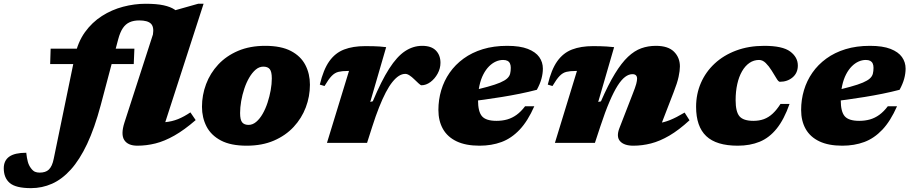

<svg xmlns="http://www.w3.org/2000/svg" viewBox="-206 -759 4836 1020"><path d="M60.5 -418.5 63 -500.5H508L504.5 -418.5ZM329 -200Q296.5 -78.5 256.8 5.8Q217 90 170.2 141.8Q123.5 193.5 70.5 217Q17.5 240.5 -41 240.5Q-122 240.5 -154 213.2Q-186 186 -186 135Q-186 94 -156.8 73.2Q-127.5 52.5 -66.5 52.5Q-63.5 81 -58.2 100.2Q-53 119.5 -42 134Q-31 149 -20.2 153.5Q-9.5 158 4.5 158Q20 158 32.2 154.2Q44.5 150.5 53.5 141.8Q62.5 133 69 118.8Q75.5 104.5 79.5 84L192 -461.5Q207.5 -535.5 245.2 -588Q283 -640.5 335.5 -674Q388 -707.5 448 -723.2Q508 -739 567.5 -739Q626.5 -739 663.5 -730.8Q700.5 -722.5 721.5 -708.2Q742.5 -694 751.8 -676Q761 -658 764 -638.5L646.5 -682.5L846.5 -739H875.5L672 -110Q708 -113.5 739.8 -126.2Q771.5 -139 805.5 -162L833.5 -121Q773 -68.5 720.5 -38.8Q668 -9 620 3Q572 15 524 15Q473.5 15 454.2 -15Q435 -45 455 -107.5L606.5 -576Q613 -616.5 595.5 -633.5Q578 -650.5 533.5 -650.5Q504.5 -650.5 483 -641Q461.5 -631.5 446.8 -609.8Q432 -588 422 -550.5Z M1203 -515.5Q1287.5 -515.5 1339.8 -488Q1392 -460.5 1416.2 -413.8Q1440.5 -367 1440.5 -309Q1440.5 -246.5 1418.5 -188.5Q1396.5 -130.5 1354 -84.8Q1311.5 -39 1249 -12Q1186.5 15 1104.5 15Q1020 15 967.8 -12.5Q915.5 -40 891.2 -87Q867 -134 867 -191.5Q867 -254 888.8 -312Q910.5 -370 953.2 -416Q996 -462 1058.8 -488.8Q1121.5 -515.5 1203 -515.5ZM1114.5 -95.5Q1136 -95.5 1155 -111.5Q1174 -127.5 1189.2 -154Q1204.5 -180.5 1215.2 -213.2Q1226 -246 1232 -279.5Q1238 -313 1238 -342Q1238 -378 1227.2 -391.5Q1216.5 -405 1193 -405Q1171 -405 1152.2 -389Q1133.5 -373 1118 -346.5Q1102.5 -320 1091.8 -287.5Q1081 -255 1075.2 -221.5Q1069.5 -188 1069.5 -158.5Q1069.5 -122.5 1080.5 -109Q1091.5 -95.5 1114.5 -95.5Z M1648 -382Q1646.5 -382 1644.8 -382Q1643 -382 1640.5 -382Q1611 -382 1591.8 -377.2Q1572.5 -372.5 1556 -355.5Q1539.5 -338.5 1518 -302L1493 -309.5Q1512 -389.5 1543.5 -433.8Q1575 -478 1622 -496Q1669 -514 1733.5 -514Q1760 -514 1777.2 -513.5Q1794.5 -513 1810.2 -512Q1826 -511 1845.5 -508.5L1761 -217.5L1774.5 -221Q1820 -329.5 1861.5 -394.2Q1903 -459 1945.8 -487.2Q1988.5 -515.5 2037 -515.5Q2085.5 -515.5 2109.8 -490.5Q2134 -465.5 2134 -425.5Q2134 -395.5 2119 -368Q2104 -340.5 2080.8 -323.2Q2057.5 -306 2033 -306Q2028.5 -306 2017.5 -316.2Q2006.5 -326.5 1994.5 -338Q1982.5 -350 1970 -358.2Q1957.5 -366.5 1947 -366.5Q1930 -366.5 1913 -355.8Q1896 -345 1878.5 -323.2Q1861 -301.5 1843.5 -268Q1826 -234.5 1808 -189.2Q1790 -144 1771.5 -86L1744 0H1531Z M2466.5 -440.5Q2447 -440.5 2428 -432Q2409 -423.5 2392 -406.5Q2375 -389.5 2361.8 -364Q2348.5 -338.5 2341 -304.2Q2333.5 -270 2333.5 -226.5Q2333.5 -165.5 2354.8 -141.2Q2376 -117 2431.5 -117Q2462.5 -117 2488.8 -124.5Q2515 -132 2538.5 -149Q2562 -166 2583.5 -194.5H2632.5Q2598 -116 2554.5 -70Q2511 -24 2458.2 -4.5Q2405.5 15 2341.5 15Q2268.5 15 2220 -8Q2171.5 -31 2147.2 -73.8Q2123 -116.5 2123 -175Q2123 -229 2138 -279.5Q2153 -330 2182.8 -372.8Q2212.5 -415.5 2256.8 -447.8Q2301 -480 2359 -497.8Q2417 -515.5 2488.5 -515.5Q2556.5 -515.5 2598 -499.2Q2639.5 -483 2658.8 -455.8Q2678 -428.5 2678 -394.5Q2678 -368.5 2670.5 -340.8Q2663 -313 2646 -282Q2602 -270.5 2555 -261Q2508 -251.5 2460.2 -243.8Q2412.5 -236 2365.2 -229.5Q2318 -223 2273 -218.5L2276 -270Q2341 -286 2383.5 -297.8Q2426 -309.5 2451 -320.2Q2476 -331 2488.2 -342.2Q2500.5 -353.5 2504 -367.2Q2507.5 -381 2507.5 -399Q2507.5 -412.5 2503.2 -421.8Q2499 -431 2490 -435.8Q2481 -440.5 2466.5 -440.5Z M2729 -302 2704 -309.5Q2723 -389.5 2754.5 -433.8Q2786 -478 2833 -496Q2880 -514 2944.5 -514Q2967 -514 2983.2 -513.5Q2999.5 -513 3016.5 -512Q3033.5 -511 3056.5 -508.5L2972 -217.5L2986.5 -220.5Q3025.5 -310 3060.8 -367.5Q3096 -425 3130.2 -457.2Q3164.5 -489.5 3200.8 -502.5Q3237 -515.5 3278.5 -515.5Q3343.5 -515.5 3374.8 -484.2Q3406 -453 3406 -406Q3406 -383.5 3399 -350.8Q3392 -318 3372.5 -268.5L3285.5 -43.5L3231 -104Q3263 -101.5 3291.5 -104.8Q3320 -108 3352.8 -121Q3385.5 -134 3431 -161L3457 -120Q3400.5 -68 3350 -38.5Q3299.5 -9 3252.5 3Q3205.5 15 3159 15Q3109.5 15 3088.2 -8.8Q3067 -32.5 3084.5 -78L3154 -257Q3169.5 -296 3174 -313.2Q3178.5 -330.5 3178.5 -341.5Q3178.5 -352.5 3172.5 -358.8Q3166.5 -365 3153.5 -365Q3134.5 -365 3115 -350.5Q3095.5 -336 3075 -303.8Q3054.5 -271.5 3031.8 -218.5Q3009 -165.5 2983.5 -88L2954.5 0H2742L2859 -382Q2857.5 -382 2855.8 -382Q2854 -382 2851.5 -382Q2822 -382 2802.8 -377.2Q2783.5 -372.5 2767 -355.5Q2750.5 -338.5 2729 -302Z M3826.5 -440.5Q3798.5 -440.5 3775.5 -424.8Q3752.5 -409 3736 -380.2Q3719.5 -351.5 3710.8 -312.5Q3702 -273.5 3702 -226.5Q3702 -165.5 3722.5 -141.2Q3743 -117 3796.5 -117Q3827.5 -117 3852.5 -126.2Q3877.5 -135.5 3899 -155.5Q3920.5 -175.5 3940.5 -207H3988.5Q3959.5 -124.5 3920.2 -75.8Q3881 -27 3829.8 -6Q3778.5 15 3713.5 15Q3599.5 15 3545.8 -36Q3492 -87 3492 -191.5Q3492 -259.5 3517.5 -318.2Q3543 -377 3590.5 -421.2Q3638 -465.5 3704.8 -490.5Q3771.5 -515.5 3854 -515.5Q3951.5 -515.5 3992 -485.2Q4032.5 -455 4032.5 -411Q4032.5 -371.5 4004.8 -348Q3977 -324.5 3937 -324.5Q3929.5 -324.5 3919 -342.5Q3908.5 -360.5 3893.5 -384Q3878.5 -408 3862 -424.2Q3845.5 -440.5 3826.5 -440.5Z M4393.5 -440.5Q4374 -440.5 4355 -432Q4336 -423.5 4319 -406.5Q4302 -389.5 4288.8 -364Q4275.5 -338.5 4268 -304.2Q4260.5 -270 4260.5 -226.5Q4260.5 -165.5 4281.8 -141.2Q4303 -117 4358.5 -117Q4389.5 -117 4415.8 -124.5Q4442 -132 4465.5 -149Q4489 -166 4510.5 -194.5H4559.5Q4525 -116 4481.5 -70Q4438 -24 4385.2 -4.5Q4332.5 15 4268.5 15Q4195.5 15 4147 -8Q4098.5 -31 4074.2 -73.8Q4050 -116.5 4050 -175Q4050 -229 4065 -279.5Q4080 -330 4109.8 -372.8Q4139.5 -415.5 4183.8 -447.8Q4228 -480 4286 -497.8Q4344 -515.5 4415.5 -515.5Q4483.5 -515.5 4525 -499.2Q4566.5 -483 4585.8 -455.8Q4605 -428.5 4605 -394.5Q4605 -368.5 4597.5 -340.8Q4590 -313 4573 -282Q4529 -270.5 4482 -261Q4435 -251.5 4387.2 -243.8Q4339.5 -236 4292.2 -229.5Q4245 -223 4200 -218.5L4203 -270Q4268 -286 4310.5 -297.8Q4353 -309.5 4378 -320.2Q4403 -331 4415.2 -342.2Q4427.5 -353.5 4431 -367.2Q4434.5 -381 4434.5 -399Q4434.5 -412.5 4430.2 -421.8Q4426 -431 4417 -435.8Q4408 -440.5 4393.5 -440.5Z"/></svg>

Font: Newsreader 9pt ExtraBold
Style: Italic
Weight: 800
Italic angle: -17°
Designer: Hugues Gentile
Foundry: Production Type
Version: Version 1.003